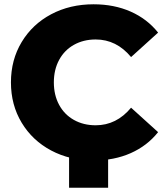

<svg xmlns="http://www.w3.org/2000/svg" viewBox="-20 -734 771 895"><path d="M31 -350Q31 -455 81 -538Q131 -621 218.5 -667.5Q306 -714 416 -714Q512 -714 589 -680Q666 -646 717 -582L591 -468Q523 -550 426 -550Q369 -550 324.5 -525Q280 -500 255.5 -454.5Q231 -409 231 -350Q231 -291 255.5 -245.5Q280 -200 324.5 -175Q369 -150 426 -150Q523 -150 591 -232L717 -118Q666 -54 589 -20Q512 14 416 14Q306 14 218.5 -32.5Q131 -79 81 -162Q31 -245 31 -350ZM484 141H302V-35H484Z"/></svg>

Font: Montserrat Alternates ExtraBold
Style: Regular
Weight: 800
Designer: Julieta Ulanovsky
Foundry: Julieta Ulanovsky
Version: Version 7.200